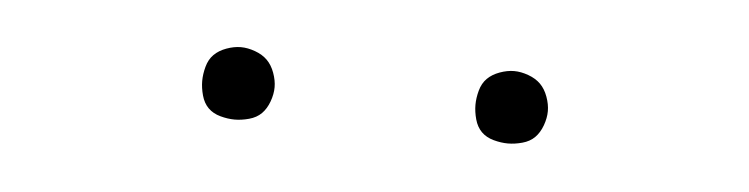

<svg xmlns="http://www.w3.org/2000/svg" viewBox="-23 -750 546 140"><g transform="rotate(5 250.0 -680.5)"><path d="M350 -654Q345 -654 339.5 -655.5Q334 -657 330.5 -660.5Q327 -664 325.5 -669.5Q324 -675 324 -680Q324 -685 325.5 -690.5Q327 -696 330.5 -699.5Q334 -703 339.5 -705Q345 -707 350 -707Q355 -707 360.5 -705Q366 -703 369.5 -699.5Q373 -696 375 -690.5Q377 -685 377 -680Q377 -675 375 -669.5Q373 -664 369.5 -660.5Q366 -657 360.5 -655.5Q355 -654 350 -654ZM150 -654Q145 -654 139.5 -655.5Q134 -657 130.5 -660.5Q127 -664 125.5 -669.5Q124 -675 124 -680Q124 -685 125.5 -690.5Q127 -696 130.5 -699.5Q134 -703 139.5 -705Q145 -707 150 -707Q155 -707 160.5 -705Q166 -703 169.5 -699.5Q173 -696 175 -690.5Q177 -685 177 -680Q177 -675 175 -669.5Q173 -664 169.5 -660.5Q166 -657 160.5 -655.5Q155 -654 150 -654Z"/></g></svg>

Font: iosevka_custom_sans_ss08 Thin
Style: Regular
Weight: 100
Designer: Belleve Invis
Foundry: Belleve Invis
Version: Version 10.3.0; ttfautohint (v1.8.3)